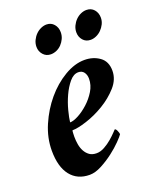

<svg xmlns="http://www.w3.org/2000/svg" viewBox="-124 -712 645 792"><g transform="rotate(-20 198.5 -316.0)"><path d="M130 -225Q145 -225 167.5 -237Q190 -249 212 -269Q234 -289 249.5 -314.5Q265 -340 265 -368Q265 -385 256.5 -396.5Q248 -408 232 -408Q211 -408 193 -386.5Q175 -365 161.5 -335.5Q148 -306 140 -275Q132 -244 130 -225ZM273 -447Q311 -447 339 -427Q367 -407 367 -366Q367 -328 338.5 -296Q310 -264 271 -240.5Q232 -217 191.5 -204Q151 -191 128 -191Q127 -189 126.5 -178.5Q126 -168 126 -164Q126 -146 129 -129Q132 -112 139.5 -98.5Q147 -85 159 -76.5Q171 -68 190 -68Q207 -68 225 -78Q243 -88 257.5 -100.5Q272 -113 282 -123.5Q292 -134 293 -135Q298 -135 302.5 -124.5Q307 -114 307 -109Q302 -101 283.5 -82Q265 -63 239.5 -43.5Q214 -24 185.5 -9Q157 6 133 6Q79 6 49 -32Q19 -70 19 -141Q19 -197 42.5 -251.5Q66 -306 102.5 -349.5Q139 -393 184.5 -420Q230 -447 273 -447ZM281 -565Q281 -580 287.5 -593.5Q294 -607 304 -617Q314 -627 326.5 -632.5Q339 -638 351 -638Q372 -638 384.5 -623.5Q397 -609 397 -588Q397 -573 390.5 -560Q384 -547 374 -537Q364 -527 351.5 -521.5Q339 -516 327 -516Q306 -516 293.5 -530.5Q281 -545 281 -565ZM106 -565Q106 -580 112.5 -593.5Q119 -607 129 -617Q139 -627 151.5 -632.5Q164 -638 176 -638Q196 -638 208.5 -623.5Q221 -609 221 -588Q221 -573 215 -560Q209 -547 199.5 -537Q190 -527 177.5 -521.5Q165 -516 152 -516Q132 -516 119 -530.5Q106 -545 106 -565Z"/></g></svg>

Font: Vermiglione SemiBold
Style: Italic
Weight: 600
Italic angle: -11°
Version: Version 1.000